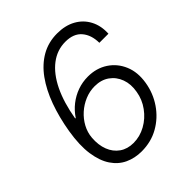

<svg xmlns="http://www.w3.org/2000/svg" viewBox="-206 -864 1001 1001"><g transform="rotate(-45 294.0 -363.5)"><path d="M258.8 9.8Q209 9.8 167.2 -9.5Q125.5 -28.8 97.7 -70.1Q69.8 -111.3 60.3 -176.5Q50.8 -241.7 65.9 -333.5Q80.6 -420.9 107.4 -494.9Q134.3 -568.8 173.6 -623.3Q212.9 -677.7 264.9 -707.5Q316.9 -737.3 381.3 -737.3Q440.9 -737.3 484.1 -713.4Q527.3 -689.5 550 -646.5Q572.8 -603.5 569.8 -546.9H502.9Q502.4 -605 472.2 -640.6Q441.9 -676.3 381.3 -676.3Q320.3 -676.3 270.8 -638.4Q221.2 -600.6 186.5 -529.3Q151.9 -458 134.8 -356.9H138.7Q160.6 -390.1 191.4 -414.3Q222.2 -438.5 259 -451.7Q295.9 -464.8 335.9 -464.8Q397.9 -464.8 445.1 -434.1Q492.2 -403.3 514.6 -350.1Q537.1 -296.9 525.9 -228.5Q515.1 -162.1 478 -107.9Q440.9 -53.7 384.8 -22Q328.6 9.8 258.8 9.8ZM259.8 -51.3Q307.1 -51.3 349.9 -75Q392.6 -98.6 422.1 -139.2Q451.7 -179.7 459.5 -228.5Q468.3 -277.8 453.6 -317.6Q439 -357.4 405.8 -380.9Q372.6 -404.3 325.2 -404.3Q288.1 -404.3 253.7 -389.9Q219.2 -375.5 191.4 -350.6Q163.6 -325.7 146 -293.2Q128.4 -260.7 125.5 -224.1Q121.6 -173.8 136.7 -134.8Q151.9 -95.7 183.6 -73.5Q215.3 -51.3 259.8 -51.3Z"/></g></svg>

Font: Inter 20pt Light
Style: Italic
Weight: 300
Italic angle: -9.3988°
Version: Version 4.001;git-66647c0bb